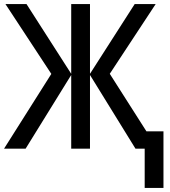

<svg xmlns="http://www.w3.org/2000/svg" viewBox="-21 -734 840 948"><path d="M747.6 -713.9 521 -369.6 702.1 -85.4H786.1V193.8H693.4V0H647.9L423.3 -363.8V0H330.6V-363.8L105.5 0H-1L232.4 -369.1L5.9 -713.9H109.9L330.6 -369.6V-713.9H423.3V-369.6L644 -713.9Z"/></svg>

Font: Open Sans SemiCondensed Medium
Style: Regular
Weight: 500
Width: 4
Designer: Monotype Design Team
Foundry: Monotype Imaging Inc.
Version: Version 3.000